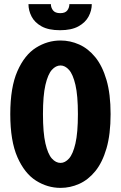

<svg xmlns="http://www.w3.org/2000/svg" viewBox="-20 -903 590 934"><path d="M274.5 11Q211 11 155.2 -24.2Q99.5 -59.5 64.8 -138.2Q30 -217 30 -348Q30 -478.5 64.8 -557.2Q99.5 -636 155.2 -671Q211 -706 274.5 -706Q321.5 -706 365.2 -686.5Q409 -667 443.5 -624.8Q478 -582.5 498 -514.2Q518 -446 518 -348Q518 -249.5 498 -181Q478 -112.5 443.5 -70.2Q409 -28 365.2 -8.5Q321.5 11 274.5 11ZM274.5 -110.5Q296.5 -110.5 315.8 -132Q335 -153.5 347 -205.2Q359 -257 359 -348Q359 -438.5 347 -490Q335 -541.5 315.8 -563Q296.5 -584.5 274.5 -584.5Q251.5 -584.5 232.2 -563Q213 -541.5 201 -490Q189 -438.5 189 -348Q189 -257 201 -205.2Q213 -153.5 232.2 -132Q251.5 -110.5 274.5 -110.5ZM272 -756Q216 -756 182.2 -774.8Q148.5 -793.5 133.5 -822.8Q118.5 -852 118.5 -883H227.5Q227.5 -866 238 -852.5Q248.5 -839 273 -839Q297.5 -839 307.5 -852.5Q317.5 -866 317.5 -883H426.5Q426.5 -852 411 -822.8Q395.5 -793.5 361.5 -774.8Q327.5 -756 272 -756Z"/></svg>

Font: Trispace SemiCondensed
Style: Bold
Weight: 700
Width: 4
Designer: Tyler Finck
Foundry: Etcetera Type Company
Version: Version 1.210; ttfautohint (v1.8.3)